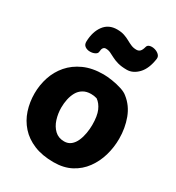

<svg xmlns="http://www.w3.org/2000/svg" viewBox="-194 -938 976 1063"><g transform="rotate(30 294.0 -406.5)"><path d="M308.9 -553Q332.7 -553 364.6 -548.1Q396.6 -543.2 425.5 -533.9Q454.4 -524.7 469.2 -511.7Q516.8 -474.7 539.1 -414.9Q561.3 -355.1 561.3 -287Q561.3 -232 546.2 -179.7Q531 -127.4 500.1 -85.2Q469.2 -42.9 422.1 -18Q374.9 6.9 310.9 6.9Q238.1 6.9 184.9 -15.1Q131.7 -37.1 97.1 -75.9Q62.6 -114.7 46.1 -164.9Q29.7 -215.2 29.7 -271Q29.7 -324.6 46.3 -375.1Q63 -425.7 97.4 -465.6Q131.8 -505.4 184.4 -529.2Q237.1 -553 308.9 -553ZM197.1 -276.4Q197.1 -238.9 208.3 -203.3Q219.4 -167.8 243.4 -144.9Q267.3 -122.1 304 -122.1Q329 -122.1 346.6 -136.5Q364.1 -150.9 374.4 -174.6Q384.8 -198.2 389.4 -225.8Q394.1 -253.4 394.1 -278.9Q394.1 -336 379.7 -369.2Q365.2 -402.3 340.8 -419.1Q330.1 -422.3 321.5 -423.4Q312.9 -424.6 303 -424.6Q273.7 -424.6 252.9 -412Q232.1 -399.4 220.2 -378.2Q208.3 -357 202.7 -330.8Q197.1 -304.7 197.1 -276.4ZM406.3 -639.1Q371.8 -639.1 348.5 -645.7Q325.2 -652.3 308.8 -661.1Q292.4 -669.8 278.4 -676.4Q264.4 -683 248.4 -683Q226.7 -683 225 -650.1Q224.4 -638.1 210.3 -631.1Q196.2 -624.1 178.6 -624.3Q161 -624.4 147.6 -633.7Q134.1 -642.9 134.7 -663.6Q136.6 -726.6 166.2 -766.3Q195.8 -806.1 249.7 -806.1Q276.7 -806.1 296.2 -799.4Q315.7 -792.7 331.2 -783.9Q346.7 -775.2 362.2 -768.5Q377.7 -761.8 396.7 -761.8Q411.7 -761.8 420.2 -771.2Q428.7 -780.7 433.3 -798.9Q436.3 -813.2 450.7 -816.9Q465.1 -820.6 481.9 -816.2Q498.7 -811.8 510.4 -800.9Q522.1 -790.1 520.1 -774.2Q510.8 -707.6 478.1 -673.3Q445.3 -639.1 406.3 -639.1Z"/></g></svg>

Font: Playpen Sans Arabic
Style: Regular
Weight: 400
Designer: Azza Alameddine, Laura Meseguer, Veronika Burian, José Scaglione
Foundry: TypeTogether
Version: Version 2.000